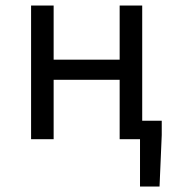

<svg xmlns="http://www.w3.org/2000/svg" viewBox="-20 -506 640 698"><path d="M93 0V-486H175V-289H415V-486H497V-67H568V-15L560 172H489V0H415V-216H175V0Z"/></svg>

Font: Source Code Pro
Style: Regular
Weight: 400
Monospace: yes
Designer: Paul D. Hunt, Teo Tuominen
Foundry: Adobe Systems Incorporated
Version: Version 2.030;PS 1.000;hotconv 16.6.51;makeotf.lib2.5.65220